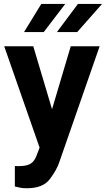

<svg xmlns="http://www.w3.org/2000/svg" viewBox="-20 -770 553 1003"><path d="M210.4 -60.1 349.6 -528.3H500.5L289.1 79.1Q275.4 119.1 239.7 166.3Q204.1 213.4 120.1 213.4Q100.6 213.4 87.4 210.9Q74.2 208.5 57.6 204.1V97.2Q62.5 97.7 68.4 97.7Q74.2 97.7 79.6 97.7Q121.1 97.7 141.1 84.2Q161.1 70.8 171.4 41.5ZM153.8 -528.3 266.6 -149.9 287.1 4.9 191.4 14.2 2 -528.3ZM277.3 -602.5 387.2 -749.5H513.2L383.3 -602.5ZM105.5 -602.5 195.8 -749.5H320.8L208.5 -602.5Z"/></svg>

Font: RobotoDEMO
Style: Regular
Weight: 400
Designer: Christian Robertson
Foundry: Google
Version: Version 2.136